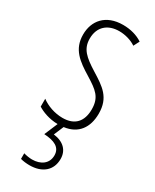

<svg xmlns="http://www.w3.org/2000/svg" viewBox="-201 -593 719 888"><g transform="rotate(30 158.5 -149.5)"><path d="M236 143C236 98 207 67 152 60L174 8C247 -1 284 -52 284 -127C284 -213 235 -244 169 -285C105 -325 74 -352 74 -407C74 -470 115 -505 176 -505C208 -505 242 -495 265 -479L281 -510C253 -529 216 -539 177 -539C84 -539 38 -481 38 -408C38 -329 88 -293 155 -252C214 -215 246 -193 246 -128C246 -63 213 -26 148 -26C106 -26 64 -41 35 -63V-21C59 -6 96 9 143 10L113 81C166 84 203 99 203 143C203 187 168 211 122 211C109 211 90 208 77 204V234C91 238 110 240 125 240C194 240 236 203 236 143Z"/></g></svg>

Font: Noto Sans ExtraCondensed ExtraLight
Style: Regular
Weight: 200
Width: 2
Designer: Monotype Design Team
Foundry: Monotype Imaging Inc.
Version: Version 2.013